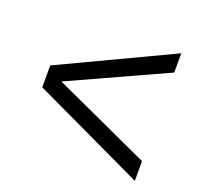

<svg xmlns="http://www.w3.org/2000/svg" viewBox="-100 -684 805 768"><g transform="rotate(20 302.0 -299.5)"><path d="M547 -28 71 -253V-346L547 -571V-489L135 -301L547 -112Z"/></g></svg>

Font: Elaine Sans
Style: Regular
Weight: 400
Designer: Wei Huang
Foundry: Wei Huang
Version: Version 2.001;December 24, 2019;FontCreator 12.0.0.2547 64-b